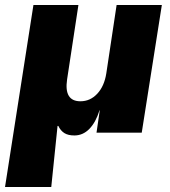

<svg xmlns="http://www.w3.org/2000/svg" viewBox="-40 -528 678 764"><path d="M-20 216 93 -508H272L227 -212Q214 -125 280 -125Q319 -125 347 -155Q375 -185 383 -236L424 -508H604L524 0H344L357 -89H356Q341 -41 315.5 -15Q290 11 256 11Q231 11 216 1.5Q201 -8 192 -27H189L164 216Z"/></svg>

Font: Mulish Black
Style: Italic
Weight: 900
Italic angle: -9°
Designer: Vernon Adams
Foundry: Vernon Adams
Version: Version 3.603; ttfautohint (v1.8.3)